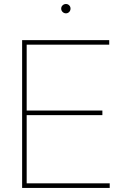

<svg xmlns="http://www.w3.org/2000/svg" viewBox="-20 -925 604 945"><path d="M88.9 0V-727.5H517.6V-705.1H111.3V-380.9H483.9V-358.4H111.3V-22.5H520V0ZM304.7 -859.4Q294.9 -859.4 288.1 -866.2Q281.2 -873 281.2 -882.8Q281.2 -892.1 288.1 -898.7Q294.9 -905.3 304.7 -905.3Q314 -905.3 320.6 -898.7Q327.1 -892.1 327.1 -882.8Q327.1 -873 320.6 -866.2Q314 -859.4 304.7 -859.4Z"/></svg>

Font: Inter 28pt Thin
Style: Regular
Weight: 250
Designer: Rasmus Andersson
Foundry: rsms
Version: Version 4.001;git-66647c0bb